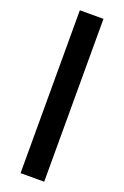

<svg xmlns="http://www.w3.org/2000/svg" viewBox="-189 -865 731 1130"><g transform="rotate(20 176.0 -300.0)"><path d="M102 210V-810H250V210Z"/></g></svg>

Font: M PLUS 1 ExtraBold
Style: Regular
Weight: 800
Designer: Coji Morishita
Foundry: UNDERFOREST DESIGN
Version: Version 1.001